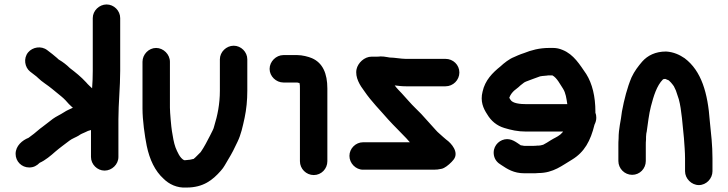

<svg xmlns="http://www.w3.org/2000/svg" viewBox="-20 -773 3264 861"><path d="M519 -692V-455C519 -382 511 -309 511 -238V-69C511 -36 482 -8 449 -8C416 -8 388 -36 388 -69V-190C376 -187 372 -185 362 -180C351 -175 342 -172 333 -165C322 -158 302 -151 291 -142C269 -125 249 -111 228 -93C209 -76 183 -54 158 -43C145 -30 131 -22 111 -22C77 -22 50 -49 50 -83C50 -119 80 -144 108 -155C109 -156 111 -157 112 -158C119 -163 125 -168 132 -173C145 -183 156 -194 169 -203C186 -215 199 -227 217 -240C232 -251 251 -259 266 -269C281 -279 291 -282 307 -290C306 -291 304 -292 303 -293C294 -301 284 -311 274 -323C262 -336 248 -346 235 -357L213 -375C194 -391 168 -406 150 -424C147 -427 144 -430 141 -432C132 -439 124 -445 115 -452C91 -471 84 -511 106 -538C126 -562 165 -569 192 -548C208 -536 222 -525 237 -512C239 -509 242 -507 245 -505C262 -495 279 -482 293 -468C319 -448 343 -429 366 -404C376 -392 384 -386 393 -377C395 -401 396 -429 396 -455V-692C396 -725 425 -753 458 -753C491 -753 519 -725 519 -692Z M1089 -507V-366C1089 -323 1085 -283 1077 -245C1068 -204 1061 -170 1045 -137C1032 -109 1020 -85 1004 -59C992 -40 985 -23 970 -7C934 34 892 68 817 68C773 71 737 52 714 29C675 -6 651 -57 638 -119C629 -164 619 -233 619 -287V-496C619 -529 647 -558 680 -558C713 -558 742 -529 742 -496V-290C742 -270 748 -202 751 -185C754 -165 760 -130 767 -112C775 -92 787 -64 805 -55H806C809 -54 811 -54 812 -55C816 -55 820 -55 823 -56C832 -56 841 -59 850 -61V-62C853 -64 856 -67 860 -71L880 -91C896 -114 909 -140 922 -165L934 -189C937 -194 939 -201 941 -209C955 -254 966 -306 966 -366V-507C966 -540 995 -568 1028 -568C1061 -568 1089 -540 1089 -507Z M1325 -50V-376C1325 -390 1325 -391 1323 -401H1321C1318 -402 1315 -402 1313 -403H1251C1218 -403 1189 -431 1189 -464C1189 -497 1218 -526 1251 -526H1313C1335 -526 1363 -519 1379 -512C1427 -491 1448 -444 1448 -376V-50C1448 -16 1421 12 1387 12C1353 12 1325 -16 1325 -50Z M1978 -386H1800C1780 -386 1768 -388 1750 -390C1759 -377 1771 -366 1782 -354C1797 -338 1825 -305 1841 -290L1869 -262C1891 -238 1913 -213 1934 -190C1944 -178 1956 -170 1967 -159L1981 -147C2004 -131 2040 -90 2014 -57C2004 -44 1985 -27 1971 -20C1965 -17 1961 -16 1960 -16C1948 -13 1936 -12 1925 -12H1608C1575 -12 1547 -41 1547 -74C1547 -107 1575 -135 1608 -135H1818L1802 -153C1774 -183 1750 -205 1721 -237C1684 -280 1646 -317 1614 -364C1595 -389 1571 -426 1579 -463C1585 -490 1613 -519 1647 -519H1672C1676 -519 1681 -519 1686 -520C1696 -520 1706 -519 1716 -517L1728 -515C1749 -515 1779 -509 1800 -509H1978C2012 -509 2040 -482 2040 -448C2040 -414 2012 -386 1978 -386Z M2524 -306C2520 -332 2517 -356 2505 -375C2492 -394 2478 -424 2457 -435H2444C2440 -435 2436 -435 2432 -434L2410 -432C2407 -431 2405 -431 2403 -431C2392 -427 2382 -423 2370 -419L2354 -413C2344 -409 2332 -406 2324 -398C2317 -393 2310 -387 2305 -382L2285 -366C2277 -358 2269 -349 2264 -335V-334C2265 -332 2267 -330 2269 -326C2278 -309 2314 -306 2340 -306ZM2650 -267C2653 -260 2654 -252 2654 -245C2654 -234 2651 -224 2646 -214C2628 -141 2601 -91 2545 -57C2502 -32 2462 3 2394 3C2385 4 2378 4 2373 4H2331C2284 4 2255 -15 2228 -33C2211 -43 2199 -56 2195 -76C2188 -113 2213 -142 2243 -148C2274 -154 2296 -134 2316 -121H2320C2325 -120 2328 -119 2331 -119H2373C2376 -119 2382 -119 2389 -120C2394 -120 2399 -120 2404 -121L2416 -124C2428 -130 2437 -136 2448 -143C2467 -155 2478 -158 2493 -170L2502 -179C2503 -180 2504 -182 2505 -183H2340C2301 -183 2272 -190 2242 -199C2208 -209 2182 -231 2165 -260C2147 -287 2133 -319 2144 -362C2155 -413 2189 -447 2224 -475C2240 -490 2264 -509 2285 -517L2303 -525C2312 -529 2321 -532 2330 -535C2362 -548 2399 -558 2442 -558H2461C2475 -558 2489 -555 2503 -549C2553 -529 2580 -483 2609 -441C2636 -398 2650 -340 2650 -272Z M3052 -5V-63C3052 -89 3049 -128 3047 -154C3041 -208 3037 -281 3024 -328L3011 -367C3007 -376 3004 -382 3002 -386C2998 -392 2981 -415 2973 -415C2970 -416 2967 -418 2964 -419C2962 -419 2959 -419 2956 -418C2955 -418 2954 -418 2953 -417C2925 -389 2911 -342 2899 -296C2890 -262 2885 -216 2880 -182C2879 -178 2878 -174 2878 -171C2877 -164 2877 -156 2877 -147C2876 -138 2876 -130 2876 -123V-51C2876 -17 2849 11 2815 11C2781 11 2753 -17 2753 -51V-123C2753 -131 2753 -140 2754 -151C2754 -199 2764 -227 2769 -273C2779 -327 2793 -381 2812 -426C2825 -454 2842 -476 2860 -497C2884 -524 2919 -542 2967 -542C3001 -540 3028 -527 3050 -512C3126 -455 3154 -355 3163 -230C3169 -172 3175 -122 3175 -63V-5C3175 28 3147 57 3114 57C3081 57 3052 28 3052 -5Z"/></svg>

Font: Blanket
Style: Reversed
Weight: 700
Foundry: Cannot Into Space Fonts
Version: Version 0.9